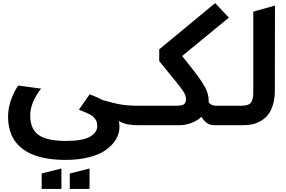

<svg xmlns="http://www.w3.org/2000/svg" viewBox="-20 -811 1852 1244"><path d="M97.2 -256.8 246.1 -236.8Q175.8 -146.5 175.8 -63Q175.8 24.9 230 63.5Q284.2 102.1 409.2 102.1Q514.6 102.1 562.3 75.2Q609.9 48.3 609.9 6.8Q609.9 -7.8 606.9 -19.3Q604 -30.8 596.9 -40Q589.8 -49.3 582.5 -56.2Q575.2 -63 561.5 -69.8Q547.9 -76.7 537.6 -81.3Q527.3 -85.9 508.3 -93.3Q497.1 -97.7 491.2 -100.1L561 -200.2Q619.6 -177.2 644 -163.1Q721.7 -140.6 767.1 -133.3Q812.5 -126 880.9 -126H994.1V0H868.2Q794.9 0 750 -26.9Q753.9 -10.7 753.9 12.2Q753.9 53.2 732.4 90.3Q710.9 127.4 669.4 158.2Q627.9 189 559.6 207Q491.2 225.1 404.8 225.1Q221.2 225.1 126.7 154.1Q32.2 83 32.2 -55.2Q32.2 -153.8 97.2 -256.8ZM250 413.1V313L377.9 280.8V413.1ZM432.1 413.1V313L560.1 280.8V413.1Z M1011.7 -415V-491.2L1374 -791L1462.9 -696.8L1160.2 -448.2L1229 -360.8Q1282.7 -293.5 1307.4 -247.8Q1332 -202.1 1332 -161.1V-148.9Q1346.7 -126 1379.9 -126H1492.7V0H1366.7Q1317.9 0 1285.2 -54.2Q1257.3 -28.3 1219.7 -14.2Q1182.1 0 1146 0H932.1V-126H1125Q1158.7 -126 1171.9 -135.5Q1185.1 -145 1185.1 -169.9Q1185.1 -190.4 1170.2 -214.8Q1155.3 -239.3 1121.1 -280.8Z M1621.1 -735.8 1761.7 -774.9 1760.7 -225.1Q1760.7 -171.9 1748 -130.9Q1735.4 -89.8 1715.3 -65.7Q1695.3 -41.5 1667.7 -26.1Q1640.1 -10.7 1614 -5.4Q1587.9 0 1559.1 0H1433.1V-126H1545.9Q1589.8 -126 1605.5 -145.3Q1621.1 -164.6 1621.1 -215.8Z"/></svg>

Font: LT Superior
Style: Bold
Weight: 400
Designer: Daniel Lyons
Foundry: LyonsType
Version: Version 1.000